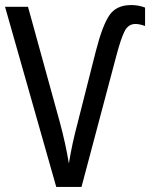

<svg xmlns="http://www.w3.org/2000/svg" viewBox="-20 -741 595 761"><path d="M555 -638V-711Q529 -721 500 -721Q441 -721 413.5 -680.5Q386 -640 360 -539L287 -251Q266 -173 253 -93Q240 -172 217 -257L91 -714H0L203 0H303L443 -527Q459 -587 473.5 -616.5Q488 -646 517 -646Q533 -646 555 -638Z"/></svg>

Font: Noto Sans Display SemiCondensed
Style: Regular
Weight: 400
Width: 4
Designer: Monotype Design team
Foundry: Monotype Imaging Inc.
Version: 1.000